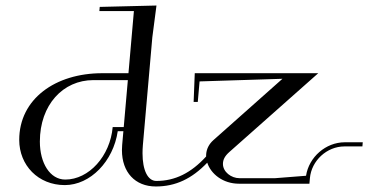

<svg xmlns="http://www.w3.org/2000/svg" viewBox="-20 -665 1333 695"><path d="M685 -400 680.9 -296H695.9L702.4 -370.3L1002.4 -379.8L752.4 -157.7C736.2 -143.3 728 -125.8 726.4 -107.8C726.2 -105.6 726.1 -103.4 726.1 -101.3C726.1 -100.3 726.1 -99.4 726.1 -98.5C671.7 -38.9 613.6 -10 545.9 -10C514.7 -10 495.9 -49.1 495.9 -110.3C495.9 -119.7 496.3 -129.6 497.2 -140L531.4 -530L546.4 -645L341 -640L339.7 -625H464.7L445 -400H350C180.1 -400 49.6 -306.6 49.6 -158.6C49.6 -66.9 118.1 5 214.6 5C307 5 390.2 -81.1 406.2 -190H426.6L422.2 -140C421.7 -133.6 421.4 -127.4 421.4 -121.4C421.4 -41.8 468.8 10 544.1 10C615.5 10 674.4 -17.9 730.2 -76.1C743.3 -35.5 786.9 0 845 0H1100L1101.8 -20C1107.3 -83.5 1163.3 -135 1226.8 -135H1291.8L1293.1 -150H1228.1C1159.3 -150 1098.3 -96.5 1087.8 -28.8L975.8 -20H846.8C817 -20 787 -42.7 787 -71.6C787 -87.3 794.2 -100.6 810.1 -114.7L1132 -400ZM442.8 -375 427.9 -205H387.9C378.8 -100.1 301.9 -15 216.3 -15C160.8 -15 124.3 -74.8 124.3 -152.5C124.3 -285.6 208.3 -375 317.8 -375Z"/></svg>

Font: Galberik
Style: Regular
Weight: 400
Designer: Gluk
Foundry: Gluk
Version: Version 0.50